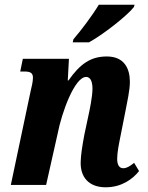

<svg xmlns="http://www.w3.org/2000/svg" viewBox="-20 -786 630 816"><path d="M289 -606H358C422 -641 523 -722 549 -756L552 -766H400C373 -721 325 -657 292 -619ZM429 10C498 10 545 -26 571 -59L550 -94C532 -79 518 -71 504 -71C487 -71 478 -85 478 -111C478 -138 485 -172 493 -212L513 -313C520 -350 532 -402 532 -438C532 -495 508 -546 434 -546C365 -546 320 -514 271 -444H268L273 -536H77L66 -482H85C110 -482 120 -475 120 -456C120 -437 114 -416 110 -398L26 0H176L225 -218C242 -307 297 -459 346 -459C368 -459 373 -432 373 -409C373 -375 361 -318 355 -291L338 -211C329 -161 324 -130 323 -100C320 -33 358 10 429 10Z"/></svg>

Font: Noto Serif Condensed Extra
Style: Italic
Weight: 800
Width: 3
Italic angle: -12°
Designer: Monotype Design Team
Foundry: Monotype Imaging Inc.
Version: Version 1.901